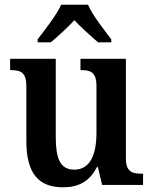

<svg xmlns="http://www.w3.org/2000/svg" viewBox="-20 -786 651 816"><path d="M140 -619V-606H196C225 -631 268 -669 296 -700C324 -670 369 -630 397 -606H453V-619C424 -657 373 -721 354 -766H240C220 -721 169 -657 140 -619ZM248 10C311 10 359 -12 392 -76H396L414 0H588V-48H581C544 -48 515 -54 515 -113V-536H322V-488H325C363 -488 390 -481 390 -420V-222C390 -127 362 -65 296 -65C234 -65 217 -115 217 -204V-536H23V-488H26C70 -488 92 -477 92 -419V-187C92 -51 142 10 248 10Z"/></svg>

Font: Noto Serif Devanagari SemiCondensed SemiBold
Style: Regular
Weight: 600
Width: 4
Designer: Universal Thirst, Indian Type Foundry and the Monotype Design Team
Foundry: Monotype Imaging Inc.
Version: Version 2.004